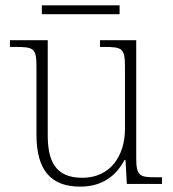

<svg xmlns="http://www.w3.org/2000/svg" viewBox="-20 -686 645 716"><path d="M136 -633H426V-666H136ZM279 10C363 10 414 -32 444 -89H448L453 0H584V-25H558C501 -25 488 -30 488 -97V-536H353V-511H368C435 -511 446 -506 446 -438V-205C446 -107 393 -23 287 -23C183 -23 158 -90 158 -183V-536H17V-511H38C105 -511 116 -506 116 -439V-184C116 -51 170 10 279 10Z"/></svg>

Font: Noto Serif Gurmukhi ExtraLight
Style: Regular
Weight: 200
Designer: Vaibhav Singh and the Monotype Design Team
Foundry: Monotype Imaging Inc.
Version: Version 2.004